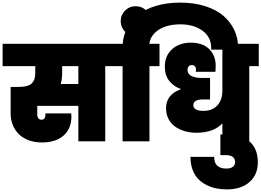

<svg xmlns="http://www.w3.org/2000/svg" viewBox="-31 -1073 1985 1458"><path d="M440.9 -520Q440.9 -472.2 430.2 -435.1H564V-570.8H440.9ZM-11.2 -570.8V-740.2H845.2V-570.8H768.1V0H564V-269H252V-201.2Q252 -185.5 260 -174.8Q268.1 -164.1 284.2 -164.1Q299.3 -164.1 306.6 -174.1Q314 -184.1 314 -199.2V-211.9H509.8Q511.2 -194.8 511.2 -187Q511.2 -96.7 452.1 -43.9Q393.1 8.8 288.1 8.8Q231 8.8 185.3 -8.5Q139.6 -25.9 110.4 -55.9Q81.1 -85.9 65.4 -125.5Q49.8 -165 49.8 -210.9V-413.1H112.8Q150.4 -413.1 175.8 -420.9Q201.2 -428.7 214.1 -444.1Q227.1 -459.5 231.9 -477.3Q236.8 -495.1 236.8 -520V-570.8Z M1104 -570.8V0H899.9V-570.8H822.8V-740.2H900.9Q905.3 -806.2 935.8 -862.5Q966.3 -918.9 1019.8 -961.7Q1073.2 -1004.4 1155 -1028.8Q1236.8 -1053.2 1337.9 -1053.2Q1442.9 -1053.2 1527.6 -1026.1Q1612.3 -999 1666 -952.4Q1719.7 -905.8 1748.3 -844.7Q1776.9 -783.7 1776.9 -713.9V-695.8H1572.8V-710Q1572.8 -792 1506.3 -840.1Q1439.9 -888.2 1337.9 -888.2Q1274.9 -888.2 1224.4 -871.1Q1173.8 -854 1141.4 -820.1Q1108.9 -786.1 1103 -740.2H1180.2V-570.8Z M999 -798.8Q952.1 -798.8 918.9 -832Q885.7 -865.2 885.7 -912.1Q885.7 -960 918.7 -992.9Q951.7 -1025.9 999 -1025.9Q1046.9 -1025.9 1080.3 -992.9Q1113.8 -960 1113.8 -912.1Q1113.8 -865.2 1080.3 -832Q1046.9 -798.8 999 -798.8Z M1460.9 -64.9Q1413.6 -64.9 1372.1 -76.9Q1330.6 -88.9 1298.6 -111.6Q1266.6 -134.3 1248.3 -170.2Q1230 -206.1 1230 -251Q1230 -281.7 1240.2 -307.4Q1250.5 -333 1267.6 -349.9Q1284.7 -366.7 1303 -377.4Q1321.3 -388.2 1340.8 -394V-397.9Q1290 -415 1255.4 -457.3Q1220.7 -499.5 1220.7 -565.9Q1220.7 -650.9 1276.4 -700Q1332 -749 1418 -749Q1507.8 -749 1557.4 -700.4Q1606.9 -651.9 1606.9 -573.2Q1606.9 -547.4 1605 -527.8H1456.1Q1457 -537.6 1457 -545.9Q1457 -561.5 1448.2 -570.3Q1439.5 -579.1 1425.8 -579.1Q1410.6 -579.1 1401.9 -569.3Q1393.1 -559.6 1393.1 -543Q1393.1 -523.9 1403.6 -511Q1414.1 -498 1431.9 -491.9Q1449.7 -485.8 1466.3 -483.4Q1482.9 -481 1502 -481H1564V-317.9H1511.7Q1437 -317.9 1437 -273.9Q1437 -252.9 1456.8 -241.9Q1476.6 -231 1514.2 -231Q1581.5 -231 1619.6 -272.7Q1657.7 -314.5 1657.7 -384.8V-740.2H1934.1V-570.8H1861.8V0H1657.7V-136.2Q1590.8 -64.9 1460.9 -64.9Z M1692.4 365.2Q1650.4 365.2 1612.1 357.7Q1573.7 350.1 1537.1 331.8Q1500.5 313.5 1473.9 285.9Q1447.3 258.3 1431.2 215.1Q1415 171.9 1415.5 118.2H1595.7Q1595.2 164.6 1619.6 185.8Q1644 207 1687.5 207Q1720.2 207 1737.3 193.8Q1754.4 180.7 1754.4 157.2Q1754.4 133.3 1737.1 119.1Q1719.7 105 1685.5 105H1642.6V-51.8H1685.5Q1804.7 -51.8 1865.7 2.9Q1926.8 57.6 1926.8 159.2Q1926.8 254.4 1863.3 309.8Q1799.8 365.2 1692.4 365.2Z"/></svg>

Font: SVN-Poppins Black
Style: Regular
Weight: 900
Designer: Ninad Kale (Devanagari), Jonny Pinhorn (Latin)
Foundry: Indian Type Foundry
Version: Version 3.002 2017